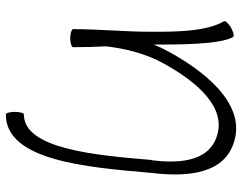

<svg xmlns="http://www.w3.org/2000/svg" viewBox="-106 -494 831 659"><g transform="rotate(90 309.5 -164.5)"><path d="M53 -518C89 -455 89 -353 89 -267C89 -178 80 -89 80 0C80 5 94 10 111 10C129 10 142 5 142 0C142 -38 141 -75 139 -113C147 -181 164 -249 197 -309C260 -424 352 -535 459 -489C536 -456 541 -358 530 -269H529C513 -76 491 169 373 169C368 169 364 183 364 200C364 217 368 231 373 231C530 231 554 -42 573 -264C587 -377 582 -504 484 -546C353 -603 236 -471 159 -331C149 -313 140 -295 133 -276C133 -363 133 -504 107 -549C104 -554 90 -550 75 -542C60 -533 50 -522 53 -518Z"/></g></svg>

Font: Nupuram ExtraLight
Style: Regular
Weight: 200
Designer: Santhosh Thottingal (santhosh.thottingal@gmail.com)
Foundry: SMC
Version: Version 1.000